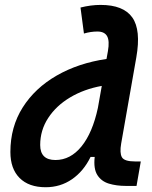

<svg xmlns="http://www.w3.org/2000/svg" viewBox="-20 -763 626 793"><path d="M168.5 10.3Q99.1 10.3 61 -27.8Q22.9 -65.9 22.9 -135.3Q22.9 -238.8 73.7 -319.1Q124.5 -399.4 214.1 -450.9Q303.7 -502.4 419.9 -519.5L425.8 -552.2Q433.1 -594.2 422.4 -613.5Q411.6 -632.8 382.3 -632.8Q355 -632.8 326.7 -624.5L312.5 -731.9Q355.5 -742.7 395.5 -742.7Q489.7 -742.7 526.4 -690.9Q563 -639.2 543 -525.9L480.5 -170.4Q473.6 -130.9 483.6 -113.5Q493.7 -96.2 537.6 -96.2H561.5L543.9 4.9H500.5Q460.9 4.9 429.7 -4.6Q398.4 -14.2 382.1 -40Q365.7 -65.9 371.1 -114.7H354Q325.2 -55.7 277.3 -22.7Q229.5 10.3 168.5 10.3ZM384.3 -317.4 400.4 -408.2Q327.1 -395 269.5 -360.6Q211.9 -326.2 179 -275.6Q146 -225.1 146 -164.1Q146 -102.1 209 -102.1Q271 -102.1 316.7 -158.4Q362.3 -214.8 384.3 -317.4Z"/></svg>

Font: Cascadia Mono NF SemiBold
Style: Italic
Weight: 600
Italic angle: -10°
Monospace: yes
Designer: Aaron Bell
Foundry: Saja Typeworks
Version: Version 2404.023; ttfautohint (v1.8.4)